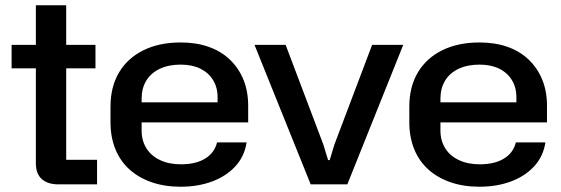

<svg xmlns="http://www.w3.org/2000/svg" viewBox="-20 -699 2126 728"><path d="M201 0Q161 0 138.5 -20Q116 -40 116 -80V-679H231V-93H348V0ZM24 -440V-529H342V-440Z M665 9Q604 9 555 -8Q506 -25 471 -56.5Q436 -88 417.5 -133.5Q399 -179 399 -235V-295Q399 -370 431.5 -424.5Q464 -479 524 -508.5Q584 -538 665 -538Q724 -538 771 -521.5Q818 -505 851.5 -473Q885 -441 903 -397Q921 -353 921 -298V-235H499V-311H817L805 -294V-330Q805 -368 787.5 -396Q770 -424 739 -439Q708 -454 665 -454Q619 -454 585.5 -438Q552 -422 534.5 -393Q517 -364 517 -325V-204Q517 -166 535 -137Q553 -108 587 -92Q621 -76 666 -76Q722 -76 757.5 -97.5Q793 -119 803 -159H915Q907 -106 872.5 -68.5Q838 -31 784.5 -11Q731 9 665 9Z M1158 0 945 -529H1063L1206 -151L1224 -92H1230L1248 -151L1391 -529H1509L1297 0Z M1798 9Q1737 9 1688 -8Q1639 -25 1604 -56.5Q1569 -88 1550.5 -133.5Q1532 -179 1532 -235V-295Q1532 -370 1564.5 -424.5Q1597 -479 1657 -508.5Q1717 -538 1798 -538Q1857 -538 1904 -521.5Q1951 -505 1984.5 -473Q2018 -441 2036 -397Q2054 -353 2054 -298V-235H1632V-311H1950L1938 -294V-330Q1938 -368 1920.5 -396Q1903 -424 1872 -439Q1841 -454 1798 -454Q1752 -454 1718.5 -438Q1685 -422 1667.5 -393Q1650 -364 1650 -325V-204Q1650 -166 1668 -137Q1686 -108 1720 -92Q1754 -76 1799 -76Q1855 -76 1890.5 -97.5Q1926 -119 1936 -159H2048Q2040 -106 2005.5 -68.5Q1971 -31 1917.5 -11Q1864 9 1798 9Z"/></svg>

Font: Hubot Sans Medium
Style: Regular
Weight: 500
Designer: Deni Anggara
Foundry: GitHub, Inc., Subsidiary of Microsoft Corporation
Version: Version 2.000